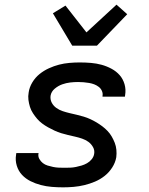

<svg xmlns="http://www.w3.org/2000/svg" viewBox="-20 -796 640 824"><path d="M251 8Q226 8 202 6Q178 4 155 -2Q132 -8 111 -18.5Q90 -29 74.5 -45.5Q59 -62 52 -85Q45 -108 49 -132L50 -139H146L145 -137Q143 -124 149 -113.5Q155 -103 164 -96Q173 -89 184.5 -85.5Q196 -82 208 -79.5Q220 -77 232.5 -76.5Q245 -76 258 -76Q270 -76 282 -76.5Q294 -77 306 -79.5Q318 -82 330 -85.5Q342 -89 353.5 -95.5Q365 -102 373.5 -112.5Q382 -123 384 -135Q387 -151 379 -165Q371 -179 359 -187.5Q347 -196 332.5 -201Q318 -206 302.5 -209.5Q287 -213 272 -216.5Q257 -220 242.5 -224.5Q228 -229 214 -235.5Q200 -242 186.5 -249.5Q173 -257 161 -266Q149 -275 139.5 -286Q130 -297 121.5 -310Q113 -323 108.5 -337.5Q104 -352 102 -367.5Q100 -383 103 -399Q106 -421 118.5 -442Q131 -463 149.5 -478Q168 -493 190 -503Q212 -513 233.5 -518.5Q255 -524 277.5 -526Q300 -528 322 -528Q347 -528 370.5 -526Q394 -524 416 -518Q438 -512 458.5 -501Q479 -490 493.5 -473.5Q508 -457 514.5 -434.5Q521 -412 517 -388L516 -381H420V-384Q422 -395 417.5 -405.5Q413 -416 404 -423Q395 -430 384.5 -434Q374 -438 362.5 -440Q351 -442 339 -443Q327 -444 315 -444Q298 -444 281 -442Q264 -440 247 -434Q230 -428 215 -415.5Q200 -403 197 -385Q195 -369 202 -355.5Q209 -342 221.5 -333Q234 -324 249 -319Q264 -314 279 -310.5Q294 -307 309 -303.5Q324 -300 339 -295.5Q354 -291 368 -284.5Q382 -278 394.5 -270.5Q407 -263 419 -254Q431 -245 441.5 -234Q452 -223 459.5 -210Q467 -197 472.5 -183Q478 -169 479.5 -153Q481 -137 479 -121Q475 -98 461.5 -77Q448 -56 429 -41Q410 -26 387.5 -16.5Q365 -7 342 -1.5Q319 4 296 6Q273 8 251 8ZM290 -600 207 -739 261 -772 351 -657 480 -776 526 -735 396 -600Z"/></svg>

Font: Iosevka Aile Medium
Style: Italic
Weight: 500
Italic angle: -9°
Designer: Belleve Invis
Foundry: Belleve Invis
Version: Version 31.1.0; ttfautohint (v1.8.4)